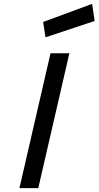

<svg xmlns="http://www.w3.org/2000/svg" viewBox="-20 -968 507 988"><path d="M240 -694H337L177 0H80ZM454 -948 467 -860 214 -776 202 -855Z"/></svg>

Font: Panefresco 600wt
Style: Italic
Weight: 600
Foundry: Campivisivi & Chank Co
Version: Version 1.000